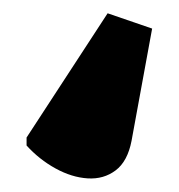

<svg xmlns="http://www.w3.org/2000/svg" viewBox="-20 -75 269 289"><path d="M142 -55 209 -32 178 137Q172 168 154 181.5Q136 195 112 193.5Q88 192 63.5 178.5Q39 165 20 144V132Z"/></svg>

Font: Noto Serif Condensed Black
Style: Regular
Weight: 900
Width: 3
Designer: Monotype Design Team
Foundry: Monotype Imaging Inc.
Version: Version 2.015; ttfautohint (v1.8.4.7-5d5b)